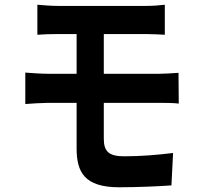

<svg xmlns="http://www.w3.org/2000/svg" viewBox="-20 -756 840 812"><path d="M705 28 712 -109C646 -101 578 -95 506 -95C442 -95 419 -114 419 -169V-321H655C674 -321 713 -321 736 -318L735 -448C714 -446 666 -444 654 -444H419V-612H597C626 -612 656 -610 677 -609V-736C654 -733 624 -731 597 -731H224C195 -731 161 -734 138 -736V-609C161 -611 195 -612 224 -612H304V-444H182C157 -444 109 -447 87 -449V-316C111 -318 159 -321 182 -321H304V-129C304 -28 337 36 484 36C559 36 653 32 705 28Z"/></svg>

Font: Glow Sans TC Compressed
Style: Bold
Weight: 700
Width: 2
Designer: Ryoko NISHIZUKA (kana, bopomofo & ideographs); Paul D. Hunt (Latin, Greek & Cyrillic); Sandoll Communications, Soo-young
Version: Version 0.93